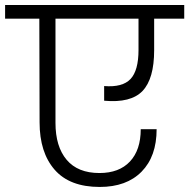

<svg xmlns="http://www.w3.org/2000/svg" viewBox="-49 -760 750 761"><path d="M-28.8 -686V-740.2H681.2V-686H562V-561Q562 -447.8 515.9 -399.4Q469.7 -351.1 363.8 -360.8V-418.9Q436.5 -413.1 468.3 -446.8Q500 -480.5 500 -562V-686H170.9V-272.9Q170.9 -179.2 215.1 -126.7Q259.3 -74.2 345.2 -74.2Q423.3 -74.2 466.1 -119.9Q508.8 -165.5 508.8 -248H571.8Q571.8 -140.1 512.2 -79.6Q452.6 -19 346.2 -19Q227.1 -19 167.5 -87.4Q107.9 -155.8 107.9 -274.9L106.9 -686Z"/></svg>

Font: SVN-Poppins Light
Style: Regular
Weight: 300
Designer: Ninad Kale (Devanagari), Jonny Pinhorn (Latin)
Foundry: Indian Type Foundry
Version: Version 3.002 2017